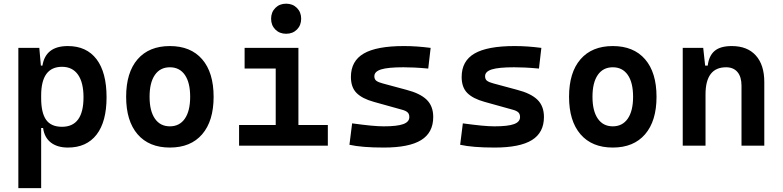

<svg xmlns="http://www.w3.org/2000/svg" viewBox="-20 -771 4142 1016"><path d="M77.1 224.6V-517.6H188L196.3 -423.8H204.6Q221.2 -527.3 338.9 -527.3Q438 -527.3 491 -457.5Q543.9 -387.7 543.9 -256.3Q543.9 -127 491 -58.6Q438 9.8 339.4 9.8Q283.2 9.8 249 -16.8Q214.8 -43.5 208 -93.8H197.8V224.6ZM197.8 -251.5Q197.8 -174.3 223.9 -137.2Q250 -100.1 308.1 -100.1Q421.9 -100.1 421.9 -256.3Q421.9 -334.5 392.6 -376Q363.3 -417.5 308.1 -417.5Q197.8 -417.5 197.8 -265.6Z M878.9 9.8Q768.6 9.8 708 -60.5Q647.5 -130.9 647.5 -258.8Q647.5 -387.2 708 -457.3Q768.6 -527.3 878.9 -527.3Q989.3 -527.3 1049.8 -457.3Q1110.4 -387.2 1110.4 -258.8Q1110.4 -130.9 1049.8 -60.5Q989.3 9.8 878.9 9.8ZM878.9 -102.5Q930.2 -102.5 958.3 -143.3Q986.3 -184.1 986.3 -258.8Q986.3 -334 958.3 -374.5Q930.2 -415 878.9 -415Q827.6 -415 799.6 -374.5Q771.5 -334 771.5 -258.8Q771.5 -184.1 799.6 -143.3Q827.6 -102.5 878.9 -102.5Z M1245.1 0V-109.4H1439V-408.2H1274.4V-517.6H1559.1V-109.4H1714.8V0ZM1494.1 -592.3Q1459.5 -592.3 1437 -614.7Q1414.6 -637.2 1414.6 -671.9Q1414.6 -706.5 1437 -729Q1459.5 -751.5 1494.1 -751.5Q1528.8 -751.5 1551.3 -729Q1573.7 -706.5 1573.7 -671.9Q1573.7 -637.2 1551.3 -614.7Q1528.8 -592.3 1494.1 -592.3Z M2010.7 9.8Q1894.5 9.8 1829.1 -4.9L1843.3 -118.2Q1900.4 -110.4 1941.4 -106.4Q1982.4 -102.5 2010.7 -102.5Q2082 -102.5 2114 -114.3Q2146 -126 2146 -151.4Q2146 -168 2136.7 -176.5Q2127.4 -185.1 2107.4 -190.4L1958.5 -231.9Q1896.5 -249 1866.7 -279.1Q1836.9 -309.1 1836.9 -363.8Q1836.9 -448.2 1905 -487.8Q1973.1 -527.3 2117.2 -527.3Q2151.9 -527.3 2186.5 -524.9Q2221.2 -522.5 2258.8 -517.6L2246.1 -408.2Q2203.6 -412.1 2171.6 -413.6Q2139.6 -415 2114.3 -415Q2033.2 -415 1997.1 -403.8Q1960.9 -392.6 1960.9 -367.7Q1960.9 -351.1 1971.7 -343.3Q1982.4 -335.4 2004.9 -329.6L2129.9 -295.9Q2202.6 -277.3 2237.5 -243.7Q2272.5 -210 2272.5 -151.9Q2272.5 -69.3 2208.7 -29.8Q2145 9.8 2010.7 9.8Z M2596.7 9.8Q2480.5 9.8 2415 -4.9L2429.2 -118.2Q2486.3 -110.4 2527.3 -106.4Q2568.4 -102.5 2596.7 -102.5Q2668 -102.5 2700 -114.3Q2731.9 -126 2731.9 -151.4Q2731.9 -168 2722.7 -176.5Q2713.4 -185.1 2693.4 -190.4L2544.4 -231.9Q2482.4 -249 2452.6 -279.1Q2422.9 -309.1 2422.9 -363.8Q2422.9 -448.2 2491 -487.8Q2559.1 -527.3 2703.1 -527.3Q2737.8 -527.3 2772.5 -524.9Q2807.1 -522.5 2844.7 -517.6L2832 -408.2Q2789.6 -412.1 2757.6 -413.6Q2725.6 -415 2700.2 -415Q2619.1 -415 2583 -403.8Q2546.9 -392.6 2546.9 -367.7Q2546.9 -351.1 2557.6 -343.3Q2568.4 -335.4 2590.8 -329.6L2715.8 -295.9Q2788.6 -277.3 2823.5 -243.7Q2858.4 -210 2858.4 -151.9Q2858.4 -69.3 2794.7 -29.8Q2731 9.8 2596.7 9.8Z M3222.7 9.8Q3112.3 9.8 3051.8 -60.5Q2991.2 -130.9 2991.2 -258.8Q2991.2 -387.2 3051.8 -457.3Q3112.3 -527.3 3222.7 -527.3Q3333 -527.3 3393.6 -457.3Q3454.1 -387.2 3454.1 -258.8Q3454.1 -130.9 3393.6 -60.5Q3333 9.8 3222.7 9.8ZM3222.7 -102.5Q3273.9 -102.5 3302 -143.3Q3330.1 -184.1 3330.1 -258.8Q3330.1 -334 3302 -374.5Q3273.9 -415 3222.7 -415Q3171.4 -415 3143.3 -374.5Q3115.2 -334 3115.2 -258.8Q3115.2 -184.1 3143.3 -143.3Q3171.4 -102.5 3222.7 -102.5Z M3903.8 0V-317.4Q3903.8 -364.3 3882.6 -389.6Q3861.3 -415 3822.3 -415Q3713.4 -415 3713.4 -271.5V0H3592.8V-517.6H3701.2L3711.4 -423.8H3725.1Q3731.4 -476.1 3761.7 -501.7Q3792 -527.3 3852.5 -527.3Q3934.6 -527.3 3979.5 -477.5Q4024.4 -427.7 4024.4 -336.9V0Z"/></svg>

Font: CaskaydiaCove NF SemiBold
Style: Regular
Weight: 600
Designer: Aaron Bell
Foundry: Saja Typeworks
Version: Version 2111.001; VTT 6.35;Nerd Fonts 3.2.1